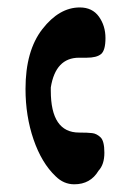

<svg xmlns="http://www.w3.org/2000/svg" viewBox="-20 -469 349 511"><path d="M210.9 -315.4H190.4Q127.9 -315.4 115.2 -236.3V-227.5Q115.2 -116.2 190.4 -116.2Q213.9 -116.2 225.6 -114.7Q237.3 -113.3 247.6 -103.5Q257.8 -93.8 257.8 -62.5Q257.8 -31.2 242.2 -14.6Q220.7 21.5 177.7 21.5Q149.4 21.5 127.9 0Q90.8 -35.2 69.3 -97.7Q47.9 -160.2 47.9 -232.4Q47.9 -334 92.8 -391.6Q137.7 -449.2 192.4 -449.2Q225.6 -449.2 243.2 -424.8Q260.7 -400.4 260.7 -367.7Q260.7 -335 249 -325.2Q237.3 -315.4 210.9 -315.4Z"/></svg>

Font: Menaion Unicode
Style: Regular
Weight: 400
Designer: Aleksandr Andreev
Foundry: Ponomar Technologies, Inc.
Version: 2.0